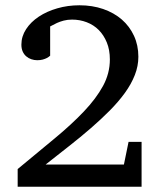

<svg xmlns="http://www.w3.org/2000/svg" viewBox="-20 -707 603 727"><path d="M46.9 0V-66.9Q123 -129.9 187 -182.9Q251 -235.8 297.6 -284.9Q344.2 -334 370.1 -381.6Q396 -429.2 396 -481.9Q396 -518.1 384.5 -546.1Q373 -574.2 353.8 -593.5Q334.5 -612.8 308.3 -622.8Q282.2 -632.8 252.9 -632.8Q235.4 -632.8 220.9 -628.9Q206.5 -625 195.8 -620.1Q185.1 -615.2 178.5 -611.3Q171.9 -607.4 169.9 -606.9V-496.1Q164.6 -491.2 157.2 -487.3Q150.9 -483.9 141.6 -481.4Q132.3 -479 121.1 -479Q109.4 -479 98.6 -482.7Q87.9 -486.3 79.3 -493.7Q70.8 -501 65.9 -512Q61 -522.9 61 -538.1Q61 -569.3 78.9 -596.7Q96.7 -624 127 -644Q157.2 -664.1 197 -675.5Q236.8 -687 280.8 -687Q329.6 -687 370.6 -672.9Q411.6 -658.7 441.2 -633.1Q470.7 -607.4 487.3 -571.5Q503.9 -535.6 503.9 -492.2Q503.9 -457 490.5 -422.9Q477.1 -388.7 452.9 -355.2Q428.7 -321.8 395.8 -288.6Q362.8 -255.4 324 -221.7Q285.2 -188 241.5 -153.8Q197.8 -119.6 152.8 -84H449.2L466.8 -169.9H516.1V0Z"/></svg>

Font: BabelStone Ogham Pictish
Style: Regular
Weight: 400
Designer: Andrew West
Foundry: BabelStone
Version: Version 1.02 March 14, 2022